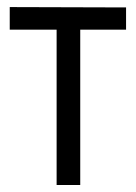

<svg xmlns="http://www.w3.org/2000/svg" viewBox="-20 -528 388 548"><path d="M7.8 -507.8 339.8 -506.8V-443.4H209V0H141.6V-443.4H7.8Z"/></svg>

Font: Dinish
Style: Regular
Weight: 400
Designer: Bert Driehuis
Foundry: Playbeing
Version: Version 3.006; git-39231f3c-release